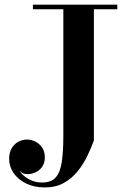

<svg xmlns="http://www.w3.org/2000/svg" viewBox="-20 -770 547 820"><path d="M481 -750V-730.5H381V-170Q369.5 -138 352.5 -103Q335.5 -68 311 -37.8Q286.5 -7.5 252.2 11.5Q218 30.5 171.5 30.5Q125.5 30.5 91.2 13.5Q57 -3.5 38 -31.2Q19 -59 19 -91.5Q19 -117 29.2 -135.5Q39.5 -154 57 -164Q74.5 -174 95.5 -174Q113 -174 130.5 -165.5Q148 -157 159.8 -140Q171.5 -123 171.5 -98Q171.5 -73.5 159.8 -57.2Q148 -41 129.5 -33Q111 -25 91 -26.5Q79.5 -27.5 69.5 -35.5Q59.5 -43.5 57 -55Q63.5 -36.5 79 -22Q94.5 -7.5 115.2 1Q136 9.5 160 9.5Q197.5 9.5 217 -11.2Q236.5 -32 243.5 -76.2Q250.5 -120.5 250.5 -190V-730.5H120.5V-750Z"/></svg>

Font: Bodoni Moda 11pt SemiBold
Style: Regular
Weight: 600
Designer: Owen Earl
Foundry: indestructible type
Version: Version 2.004